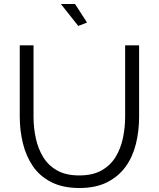

<svg xmlns="http://www.w3.org/2000/svg" viewBox="-20 -937 795 962"><path d="M378 5Q294 5 236 -25Q178 -55 144 -105.5Q110 -156 94.5 -220Q79 -284 79 -352V-710H148V-352Q148 -297 159.5 -244Q171 -191 197 -149Q223 -107 267 -82.5Q311 -58 377 -58Q445 -58 489.5 -83.5Q534 -109 559.5 -151Q585 -193 596 -245.5Q607 -298 607 -352V-710H677V-352Q677 -281 661 -216Q645 -151 609.5 -102Q574 -53 517 -24Q460 5 378 5ZM285 -917H356L416 -824L372 -807Z"/></svg>

Font: Raleway Thin
Style: Regular
Weight: 400
Version: Version 4.026